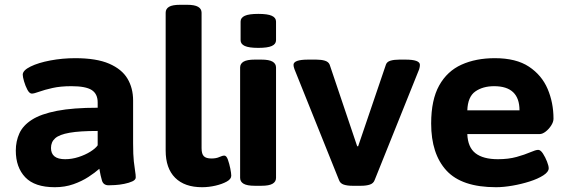

<svg xmlns="http://www.w3.org/2000/svg" viewBox="-20 -774 2373 802"><path d="M209 8Q125 8 85.5 -33.5Q46 -75 46 -145Q46 -184 61 -217Q76 -250 113.5 -274Q151 -298 218 -311Q285 -324 388 -324V-346Q388 -382 363 -398Q338 -414 278 -414Q233 -414 199.5 -406.5Q166 -399 144 -391Q122 -383 113 -383Q103 -383 94.5 -399Q86 -415 80.5 -434Q75 -453 75 -462Q75 -480 107.5 -496Q140 -512 190.5 -521.5Q241 -531 294 -531Q383 -531 436 -508Q489 -485 512.5 -445.5Q536 -406 536 -354V-175Q536 -127 539 -100Q542 -73 544.5 -58.5Q547 -44 547 -33Q547 -23 533 -16.5Q519 -10 499 -6Q479 -2 460.5 -1Q442 0 434 0Q412 0 406 -19.5Q400 -39 395 -69Q377 -53 349.5 -35Q322 -17 286.5 -4.5Q251 8 209 8ZM252 -109Q280 -109 308 -118Q336 -127 357.5 -140.5Q379 -154 388 -167V-227Q313 -227 270.5 -219.5Q228 -212 210.5 -196.5Q193 -181 193 -156Q193 -109 252 -109Z M824 8Q751 8 711.5 -31.5Q672 -71 672 -145V-721Q672 -737 686 -745.5Q700 -754 733 -754H761Q793 -754 807.5 -745.5Q822 -737 822 -721V-155Q822 -131 831.5 -121.5Q841 -112 863 -112Q883 -112 896 -118Q909 -124 917 -124Q926 -124 932 -107Q938 -90 942 -70Q946 -50 946 -40Q946 -26 927 -15.5Q908 -5 880 1.5Q852 8 824 8Z M1044 2Q1012 2 997.5 -6.5Q983 -15 983 -31V-492Q983 -508 997.5 -516.5Q1012 -525 1044 -525H1072Q1104 -525 1118.5 -516.5Q1133 -508 1133 -492V-31Q1133 -15 1118.5 -6.5Q1104 2 1072 2ZM1059 -574Q1020 -574 1002.5 -582Q985 -590 985 -606V-684Q985 -700 1002.5 -708Q1020 -716 1059 -716Q1098 -716 1115.5 -708Q1133 -700 1133 -684V-606Q1133 -590 1115.5 -582Q1098 -574 1059 -574Z M1452 2Q1430 2 1415.5 -3Q1401 -8 1396 -22L1210 -485Q1206 -496 1206 -503Q1206 -525 1267 -525H1301Q1322 -525 1337 -520.5Q1352 -516 1357 -504L1472 -163H1476L1592 -504Q1596 -516 1611 -520.5Q1626 -525 1648 -525H1674Q1734 -525 1734 -503Q1734 -495 1731 -485L1545 -22Q1540 -8 1525 -3Q1510 2 1488 2Z M2052 8Q1909 8 1845 -61.5Q1781 -131 1781 -258Q1781 -357 1814.5 -417Q1848 -477 1908 -504Q1968 -531 2047 -531Q2136 -531 2189.5 -495.5Q2243 -460 2267.5 -402.5Q2292 -345 2292 -278Q2292 -265 2282.5 -250Q2273 -235 2259.5 -224.5Q2246 -214 2234 -214H1932Q1934 -159 1966 -134Q1998 -109 2060 -109Q2104 -109 2138 -118.5Q2172 -128 2195 -138Q2218 -148 2228 -148Q2238 -148 2248 -132.5Q2258 -117 2265 -99Q2272 -81 2272 -71Q2272 -56 2249.5 -41.5Q2227 -27 2192.5 -16Q2158 -5 2120.5 1.5Q2083 8 2052 8ZM1932 -313H2150Q2150 -414 2044 -414Q1997 -414 1965.5 -392Q1934 -370 1932 -313Z"/></svg>

Font: Asap Semi Expanded
Style: Bold
Weight: 700
Width: 6
Designer: Pablo Cosgaya
Foundry: Omnibus-Type
Version: Version 3.001; ttfautohint (v1.8.4.7-5d5b)